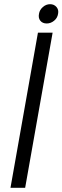

<svg xmlns="http://www.w3.org/2000/svg" viewBox="-20 -896 298 916"><path d="M203 -784Q183 -784 172.5 -797Q162 -810 166 -830Q169 -849 184.5 -862.5Q200 -876 219 -876Q238 -876 249.5 -862.5Q261 -849 257 -830Q254 -810 238 -797Q222 -784 203 -784ZM161 -740H231L100 0H30Z"/></svg>

Font: SVN-Poppins Light
Style: Italic
Weight: 300
Italic angle: -10°
Designer: Ninad Kale (Devanagari), Jonny Pinhorn (Latin)
Foundry: Indian Type Foundry
Version: Version 3.002 2017; ttfautohint (v1.8.3)